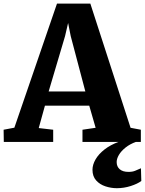

<svg xmlns="http://www.w3.org/2000/svg" viewBox="-36 -766 783 1036"><path d="M41.5 -77 271.5 -746.5H451.5L668.5 -76.5L724 -66V0H409V-66L480 -76.5L445.5 -196H206.5L173 -75L251 -66V0H-15.5L-16.5 -66ZM424.5 -272.5 345.5 -571.5 331.5 -642 315 -571 226.5 -272.5ZM594.5 249.5Q563.5 249.5 533 239.5Q502.5 229.5 482.8 207.5Q463 185.5 463 150Q463 123 479.5 94.2Q496 65.5 528 40.5Q560 15.5 605.5 -1L641.5 -5L699 -1Q664.5 11.5 641 30.5Q617.5 49.5 605.5 70Q593.5 90.5 593.5 108.5Q593.5 133 610 147.2Q626.5 161.5 657.5 161.5Q679.5 161.5 694.2 155Q709 148.5 724.5 142L726.5 210.5Q706 226 669.2 237.8Q632.5 249.5 594.5 249.5Z"/></svg>

Font: Merriweather Light 18pt Black
Style: Regular
Weight: 900
Version: Version 2.100